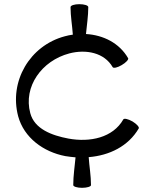

<svg xmlns="http://www.w3.org/2000/svg" viewBox="-20 -727 733 920"><path d="M416 160C416 115 408 71 405 26C504 18 595 -26 645 -112C648 -118 635 -133 615 -145C594 -157 575 -161 571 -155C521 -67 411 -44 308 -63C228 -78 145 -109 125 -185C91 -312 180 -436 312 -471C392 -492 480 -475 520 -405C524 -399 543 -403 563 -415C584 -427 597 -442 594 -448C552 -521 475 -559 392 -564C396 -607 403 -650 403 -693C403 -701 384 -707 360 -707C337 -707 318 -701 318 -693C318 -649 326 -605 329 -561C316 -559 303 -557 290 -553C122 -508 23 -337 67 -170C95 -67 188 1 293 21C309 23 325 26 342 27C338 71 331 115 331 160C331 167 350 173 373 173C397 173 416 167 416 160Z"/></svg>

Font: Nupuram Expanded Light
Style: Regular
Weight: 300
Width: 7
Designer: Santhosh Thottingal (santhosh.thottingal@gmail.com)
Foundry: SMC
Version: Version 1.000